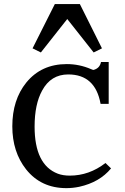

<svg xmlns="http://www.w3.org/2000/svg" viewBox="-20 -928 623 959"><path d="M328.6 -50.8Q425.3 -50.8 506.8 -113.8L534.7 -86.9Q477.5 -17.6 376 4.9Q343.8 11.7 311.5 11.7Q185.1 11.7 110.4 -82Q41.5 -169.4 41.5 -296.9Q41.5 -429.2 111.3 -515.6Q186.5 -607.9 313.5 -607.9Q376 -607.9 434.1 -583Q442.9 -579.1 446.8 -578.6Q478.5 -586.9 484.4 -618.2H522.9V-409.2H482.4Q456.1 -556.2 320.8 -556.2Q233.9 -556.2 190.4 -475.6Q152.8 -407.2 152.8 -295.9Q152.8 -105 268.6 -60.5Q294.4 -50.8 328.6 -50.8ZM142.6 -686.5 253.9 -907.7H378.9L489.3 -686.5L447.8 -666L315.9 -833L184.1 -666Z"/></svg>

Font: Metamorphous
Style: Regular
Weight: 400
Designer: James Grieshaber
Foundry: James Grieshaber
Version: Version 1.001